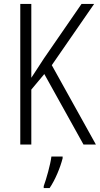

<svg xmlns="http://www.w3.org/2000/svg" viewBox="-20 -734 507 975"><path d="M467 0 243 -403 458 -714H394L203 -437C175 -393 153 -361 139 -339V-714H83V0H139V-279L205 -358L404 0ZM298 70V61H241C236 102 215 176 202 211V221H232C261 178 286 117 298 70Z"/></svg>

Font: Noto Sans Hebrew Condensed Light
Style: Regular
Weight: 300
Width: 3
Designer: Monotype Design Team
Foundry: Monotype Imaging Inc.
Version: Version 2.004